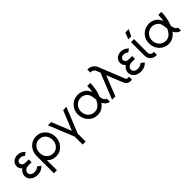

<svg xmlns="http://www.w3.org/2000/svg" viewBox="233 -2017 3522 3522"><g transform="rotate(-45 1994.5 -256.0)"><path d="M299 -306H222Q171 -306 146 -330Q127 -349 127 -374Q127 -399 146 -416Q169 -437 211 -437Q261 -437 294 -401L355 -443Q344 -459 328.5 -471.5Q313 -484 292 -494Q256 -512 211 -512Q140 -512 94 -471Q52 -431 52 -374Q52 -310 102 -273Q84 -262 71 -247.5Q58 -233 48 -216Q28 -182 28 -145Q28 -74 84 -29Q138 12 214 12Q322 12 380 -62L318 -107Q276 -67 214 -66Q162 -66 134 -89Q107 -110 107 -145Q107 -177 135 -205Q162 -232 222 -232H299Z M694 -434Q769 -434 816 -381Q863 -328 863 -250Q863 -173 816 -119Q769 -66 694 -66Q619 -66 572 -119Q525 -173 525 -250Q525 -328 572 -381Q619 -434 694 -434ZM694 -512Q587 -512 517 -436Q446 -360 446 -250V200H525V-62Q590 12 694 12Q801 12 871 -64Q941 -141 941 -250Q941 -360 871 -436Q801 -512 694 -512Z M990 -500 1191 -6V200H1269V-6L1470 -500H1385L1230 -117L1074 -500Z M1773 -510Q1665 -510 1592 -435Q1519 -359 1519 -250Q1519 -195 1537.5 -148Q1556 -101 1592 -63Q1665 14 1773 14Q1835 14 1887 -16Q1914 -32 1936 -52.5Q1958 -73 1977 -100Q1983 -87 1990.5 -75Q1998 -63 2007 -53Q2024 -32 2047.5 -19Q2071 -6 2100 0V-81Q2087 -85 2077 -92Q2067 -99 2059 -110Q2051 -121 2045 -136.5Q2039 -152 2035 -173Q2034 -177 2033 -184Q2032 -191 2031 -200Q2060 -267 2074 -342Q2088 -417 2089 -500H2010Q2010 -460 2007 -423Q2004 -386 1996 -353Q1994 -361 1991 -368Q1988 -375 1985 -382Q1958 -441 1900 -476Q1843 -510 1773 -510ZM1773 -432Q1824 -432 1864 -407Q1905 -383 1926 -337Q1932 -324 1938 -292Q1944 -260 1949 -208Q1939 -187 1931 -171.5Q1923 -156 1917 -148Q1892 -109 1853 -87Q1836 -75 1815.5 -70Q1795 -65 1773 -65Q1697 -65 1647 -118Q1597 -172 1597 -250Q1597 -326 1647 -379Q1697 -432 1773 -432Z M2225 -712V-634H2239Q2268 -634 2291 -618Q2314 -602 2326 -575L2355 -499L2155 0H2240L2397 -394L2526 -73Q2540 -39 2569 -20Q2600 0 2635 0H2673V-78H2635Q2609 -78 2600 -102L2398 -603Q2380 -651 2335 -682Q2290 -712 2239 -712Z M2981 -306H2904Q2853 -306 2828 -330Q2809 -349 2809 -374Q2809 -399 2828 -416Q2851 -437 2893 -437Q2943 -437 2976 -401L3037 -443Q3026 -459 3010.5 -471.5Q2995 -484 2974 -494Q2938 -512 2893 -512Q2822 -512 2776 -471Q2734 -431 2734 -374Q2734 -310 2784 -273Q2766 -262 2753 -247.5Q2740 -233 2730 -216Q2710 -182 2710 -145Q2710 -74 2766 -29Q2820 12 2896 12Q3004 12 3062 -62L3000 -107Q2958 -67 2896 -66Q2844 -66 2816 -89Q2789 -110 2789 -145Q2789 -177 2817 -205Q2844 -232 2904 -232H2981Z M3147 -500V-147Q3147 -86 3189 -43Q3233 0 3294 0H3318V-78H3294Q3265 -78 3245 -98Q3225 -118 3225 -147V-500ZM3148 -571H3223L3287 -700H3198Z M3617 -510Q3509 -510 3436 -435Q3363 -359 3363 -250Q3363 -195 3381.5 -148Q3400 -101 3436 -63Q3509 14 3617 14Q3679 14 3731 -16Q3758 -32 3780 -52.5Q3802 -73 3821 -100Q3827 -87 3834.5 -75Q3842 -63 3851 -53Q3868 -32 3891.5 -19Q3915 -6 3944 0V-81Q3931 -85 3921 -92Q3911 -99 3903 -110Q3895 -121 3889 -136.5Q3883 -152 3879 -173Q3878 -177 3877 -184Q3876 -191 3875 -200Q3904 -267 3918 -342Q3932 -417 3933 -500H3854Q3854 -460 3851 -423Q3848 -386 3840 -353Q3838 -361 3835 -368Q3832 -375 3829 -382Q3802 -441 3744 -476Q3687 -510 3617 -510ZM3617 -432Q3668 -432 3708 -407Q3749 -383 3770 -337Q3776 -324 3782 -292Q3788 -260 3793 -208Q3783 -187 3775 -171.5Q3767 -156 3761 -148Q3736 -109 3697 -87Q3680 -75 3659.5 -70Q3639 -65 3617 -65Q3541 -65 3491 -118Q3441 -172 3441 -250Q3441 -326 3491 -379Q3541 -432 3617 -432Z"/></g></svg>

Font: Unageo
Style: Regular
Weight: 400
Designer: Richard Sepsi
Foundry: Richard Sepsi
Version: Version 2.000